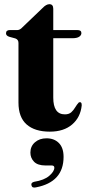

<svg xmlns="http://www.w3.org/2000/svg" viewBox="-20 -602 412 894"><path d="M51.5 -423 22.5 -431Q8 -436 8 -446.5Q8 -462 25.5 -462H60.5Q73 -462 85 -475.5L177.5 -564Q195 -582.5 210 -582.5Q228 -582.5 228 -561V-462H340.5Q359 -462 359 -448Q359 -438 348.8 -431Q338.5 -424 316.5 -424H228V-147.5Q228 -69.5 282 -69.5Q301 -69.5 311.8 -79.2Q322.5 -89 330.2 -102.2Q338 -115.5 347.5 -125.5Q361 -129.5 360.5 -111.5Q355 -56 316 -22.5Q277 11 212 11Q142 11 104 -22.5Q66 -56 66 -124.5V-402Q66 -418 51.5 -423ZM192 168.5Q155.5 168.5 138.5 151Q121.5 133.5 121.5 108.5Q121.5 79 142.8 60.5Q164 42 196.5 42Q232.5 42 254.2 64Q276 86 276 128.5Q276 246 147 270.5Q129.5 274.5 126.5 261Q123 248.5 139 244.5Q186 237 209.5 216.5Q233 196 233 179Q233 168.5 221 168.5Z"/></svg>

Font: Fraunces 72pt S000
Style: Bold
Weight: 700
Version: Version 1.000; ttfautohint (v1.8.3)